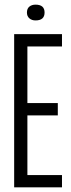

<svg xmlns="http://www.w3.org/2000/svg" viewBox="-20 -807 307 827"><path d="M41 0V-660H247V-607H98V-363H229V-310H98V-53H247V0ZM133 -719Q117 -719 106.5 -728Q96 -737 96 -753Q96 -770 106.5 -778.5Q117 -787 133 -787Q172 -787 172 -753Q172 -719 133 -719Z"/></svg>

Font: Bricolage Grotesque 96pt Condensed ExtraLight
Style: Regular
Weight: 200
Width: 3
Designer: Mathieu Triay
Foundry: Atelier Triay
Version: Version 1.001; ttfautohint (v1.8.4.7-5d5b);gftools[0.9.33.de